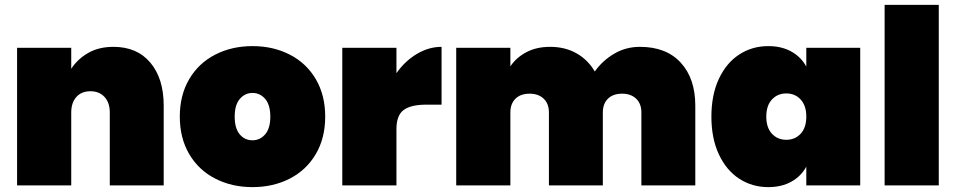

<svg xmlns="http://www.w3.org/2000/svg" viewBox="-20 -760 3918 787"><path d="M445 -568Q542 -568 596.5 -503Q651 -438 651 -327V0H430V-299Q430 -339 408.5 -362.5Q387 -386 351 -386Q314 -386 293 -362.5Q272 -339 272 -299V0H50V-564H272V-478Q298 -518 341.5 -543Q385 -568 445 -568Z M1015 7Q930 7 862 -28Q794 -63 755.5 -128.5Q717 -194 717 -282Q717 -370 755.5 -435.5Q794 -501 862 -536Q930 -571 1015 -571Q1100 -571 1168 -536Q1236 -501 1274.5 -435.5Q1313 -370 1313 -282Q1313 -194 1274.5 -128.5Q1236 -63 1168 -28Q1100 7 1015 7ZM1015 -185Q1046 -185 1067 -209.5Q1088 -234 1088 -282Q1088 -330 1067 -354.5Q1046 -379 1015 -379Q984 -379 963 -354.5Q942 -330 942 -282Q942 -234 962.5 -209.5Q983 -185 1015 -185Z M1605 -460Q1639 -509 1688 -538.5Q1737 -568 1790 -568V-331H1727Q1664 -331 1634.5 -309Q1605 -287 1605 -231V0H1383V-564H1605Z M2603 -568Q2711 -568 2770.5 -503Q2830 -438 2830 -327V0H2609V-299Q2609 -335 2587.5 -355.5Q2566 -376 2530 -376Q2493 -376 2472 -355.5Q2451 -335 2451 -299V0H2230V-299Q2230 -335 2208.5 -355.5Q2187 -376 2151 -376Q2114 -376 2093 -355.5Q2072 -335 2072 -299V0H1850V-564H2072V-488Q2096 -524 2137.5 -546Q2179 -568 2235 -568Q2296 -568 2343 -541.5Q2390 -515 2418 -467Q2449 -511 2497 -539.5Q2545 -568 2603 -568Z M2896 -282Q2896 -371 2926.5 -436.5Q2957 -502 3010 -536.5Q3063 -571 3129 -571Q3184 -571 3224 -548.5Q3264 -526 3285 -487V-564H3506V0H3285V-77Q3264 -38 3224 -15.5Q3184 7 3129 7Q3063 7 3010 -27.5Q2957 -62 2926.5 -127.5Q2896 -193 2896 -282ZM3285 -282Q3285 -327 3262 -352Q3239 -377 3203 -377Q3167 -377 3144 -352Q3121 -327 3121 -282Q3121 -237 3144 -212Q3167 -187 3203 -187Q3239 -187 3262 -212Q3285 -237 3285 -282Z M3828 -740V0H3606V-740Z"/></svg>

Font: Fz Poppins Black
Style: Regular
Weight: 900
Designer: Ninad Kale (Devanagari), Jonny Pinhorn (Latin)
Foundry: Indian Type Foundry
Version: Vit hóa bi Vntype.Com & FontZin.Com